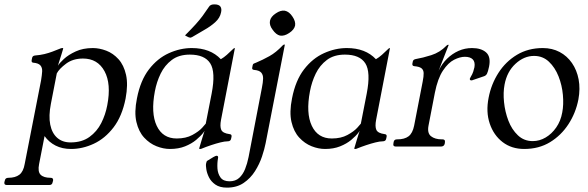

<svg xmlns="http://www.w3.org/2000/svg" viewBox="-85 -671 2694 879"><path d="M180 -370Q187 -382 207.5 -401Q228 -420 261.5 -435.5Q295 -451 340 -451Q370 -451 401.5 -439Q433 -427 457.5 -400Q482 -373 492 -328.5Q502 -284 490 -220Q474 -139 435 -88Q396 -37 344.5 -13Q293 11 240 11Q200 11 169.5 -4.5Q139 -20 119 -48L94 80Q87 115 101 129Q115 143 147 143Q160 143 158 156L156 163Q154 176 141 176H-54Q-67 176 -65 163L-63 156Q-61 143 -47 143Q-15 143 3.5 129Q22 115 28 80L103 -303Q107 -327 108 -344Q109 -361 100 -371.5Q91 -382 67 -384Q58 -385 60 -396L62 -406Q64 -416 76 -417Q100 -419 118.5 -423.5Q137 -428 154.5 -434.5Q172 -441 194 -450Q197 -451 199.5 -451Q202 -451 203 -451H204Q205 -451 204 -449Q204 -448 203 -444Q202 -440 197 -424Q192 -408 180 -370ZM148 -196Q137 -140 145 -100.5Q153 -61 177 -40Q201 -19 238 -19Q290 -19 324.5 -44Q359 -69 378.5 -107.5Q398 -146 406 -189Q425 -287 393.5 -345Q362 -403 295 -403Q249 -403 217.5 -379.5Q186 -356 175 -335Z M884 -243Q903 -341 877.5 -381Q852 -421 784 -421Q734 -421 701.5 -396.5Q669 -372 650.5 -334Q632 -296 624 -253Q605 -153 632.5 -95Q660 -37 724 -37Q766 -37 795.5 -53Q825 -69 840.5 -86Q856 -103 857 -105ZM927 -123Q921 -92 928 -76.5Q935 -61 966 -57Q977 -56 975 -45L973 -36Q971 -24 957 -24Q944 -24 924 -19Q904 -14 881.5 -6.5Q859 1 837 10Q836 11 831 11H829Q827 11 827 8Q829 2 838 -29Q847 -60 858 -90H863Q859 -81 846.5 -64.5Q834 -48 813 -30.5Q792 -13 762 -1Q732 11 693 11Q663 11 631.5 -1.5Q600 -14 575 -41Q550 -68 539.5 -112.5Q529 -157 542 -221Q558 -303 597 -353.5Q636 -404 688 -427.5Q740 -451 793 -451Q878 -451 926 -400Q940 -408 953.5 -420Q967 -432 976.5 -441.5Q986 -451 988 -451Q991 -451 990 -449ZM762 -509Q793 -540 811 -560Q829 -580 842 -597.5Q855 -615 871 -639Q875 -646 881.5 -648.5Q888 -651 896 -651Q917 -651 924 -641Q931 -631 927 -614Q922 -589 900.5 -569.5Q879 -550 849.5 -533.5Q820 -517 794 -501Q791 -500 788.5 -499Q786 -498 784 -499Q780 -499 771 -504Z M1131 -15Q1126 11 1114.5 45.5Q1103 80 1082.5 112.5Q1062 145 1030.5 166.5Q999 188 954 188Q921 188 901 174Q881 160 871.5 140.5Q862 121 859.5 103.5Q857 86 858 80Q859 75 860.5 70Q862 65 869 62L892 48Q903 42 906 42Q916 42 913 54Q909 76 910.5 100Q912 124 924.5 141.5Q937 159 966 159Q993 159 1010 143.5Q1027 128 1037 103Q1047 78 1053 48L1114 -269Q1119 -294 1119.5 -311Q1120 -328 1111 -338.5Q1102 -349 1078 -351Q1067 -352 1070 -363L1072 -373Q1073 -378 1077 -380Q1081 -382 1087 -384Q1118 -397 1148.5 -414Q1179 -431 1208 -462Q1213 -467 1216 -467H1217Q1219 -467 1219 -466ZM1219 -622Q1239 -618 1254 -595Q1269 -573 1266 -554Q1262 -535 1239 -520Q1217 -505 1197 -508Q1179 -512 1163 -535Q1147 -556 1151 -576Q1155 -595 1178 -610Q1200 -625 1219 -622Z M1594 -243Q1613 -341 1587.5 -381Q1562 -421 1494 -421Q1444 -421 1411.5 -396.5Q1379 -372 1360.5 -334Q1342 -296 1334 -253Q1315 -153 1342.5 -95Q1370 -37 1434 -37Q1476 -37 1505.5 -53Q1535 -69 1550.5 -86Q1566 -103 1567 -105ZM1637 -123Q1631 -92 1638 -76.5Q1645 -61 1676 -57Q1687 -56 1685 -45L1683 -36Q1681 -24 1667 -24Q1654 -24 1634 -19Q1614 -14 1591.5 -6.5Q1569 1 1547 10Q1546 11 1541 11H1539Q1537 11 1537 8Q1539 2 1548 -29Q1557 -60 1568 -90H1573Q1569 -81 1556.5 -64.5Q1544 -48 1523 -30.5Q1502 -13 1472 -1Q1442 11 1403 11Q1373 11 1341.5 -1.5Q1310 -14 1285 -41Q1260 -68 1249.5 -112.5Q1239 -157 1252 -221Q1268 -303 1307 -353.5Q1346 -404 1398 -427.5Q1450 -451 1503 -451Q1588 -451 1636 -400Q1650 -408 1663.5 -420Q1677 -432 1686.5 -441.5Q1696 -451 1698 -451Q1701 -451 1700 -449Z M1728 0Q1713 0 1716 -13L1717 -20Q1719 -33 1732 -33H1734Q1767 -33 1785.5 -47Q1804 -61 1811 -96L1850 -297Q1855 -322 1854.5 -336.5Q1854 -351 1844.5 -358.5Q1835 -366 1812 -368Q1801 -369 1803 -380L1805 -390Q1807 -399 1820 -401Q1850 -406 1889.5 -418.5Q1929 -431 1958 -461Q1963 -466 1966 -466H1967Q1969 -466 1969 -465L1923 -347Q1938 -379 1961.5 -402Q1985 -425 2014 -438Q2043 -451 2076 -451Q2118 -451 2140.5 -431Q2163 -411 2154 -366Q2149 -342 2144.5 -333.5Q2140 -325 2131 -322L2081 -305Q2079 -304 2077 -303.5Q2075 -303 2073 -303Q2065 -303 2066 -311Q2067 -313 2068 -315Q2069 -317 2070 -319Q2078 -332 2081.5 -343Q2085 -354 2087 -363Q2091 -387 2079.5 -399Q2068 -411 2043 -411Q2021 -411 1994 -397.5Q1967 -384 1943 -348Q1919 -312 1906 -247L1877 -97Q1870 -62 1888 -47.5Q1906 -33 1938 -33H1941Q1954 -33 1952 -20L1951 -13Q1948 0 1933 0Z M2315 11Q2257 11 2216 -20.5Q2175 -52 2157 -105.5Q2139 -159 2152 -224Q2164 -286 2197 -337.5Q2230 -389 2281.5 -420Q2333 -451 2400 -451Q2443 -451 2477 -433Q2511 -415 2533.5 -382.5Q2556 -350 2564 -307.5Q2572 -265 2563 -216Q2551 -154 2517.5 -102.5Q2484 -51 2433 -20Q2382 11 2315 11ZM2354 -25Q2385 -25 2413 -41.5Q2441 -58 2461.5 -87.5Q2482 -117 2489 -156Q2496 -192 2492 -236.5Q2488 -281 2472 -321.5Q2456 -362 2428 -388.5Q2400 -415 2360 -415Q2314 -415 2275 -379Q2236 -343 2225 -284Q2218 -248 2222.5 -203.5Q2227 -159 2242.5 -118.5Q2258 -78 2286 -51.5Q2314 -25 2354 -25Z"/></svg>

Font: Young Serif Light
Style: Italic
Weight: 300
Italic angle: -10.979°
Designer: Bastien Sozeau
Foundry: NBR — Bastien Sozeau
Version: Version 5.001